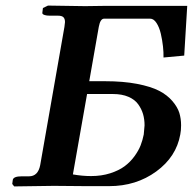

<svg xmlns="http://www.w3.org/2000/svg" viewBox="-20 -667 691 688"><path d="M292 -330.1 241.2 -42Q274.4 -36.1 306.2 -36.1Q343.8 -36.1 375 -46.1Q406.2 -56.2 426.5 -71.3Q446.8 -86.4 461.7 -106.9Q476.6 -127.4 483.9 -146.2Q491.2 -165 495.1 -185.1Q498 -214.4 498 -217.8Q498 -239.3 492.7 -257.8Q487.3 -276.4 475.3 -293.2Q463.4 -310.1 440.2 -320.1Q417 -330.1 384.8 -330.1ZM626 -185.1Q611.8 -105 539.8 -52.5Q467.8 0 371.1 0H288.1L172.9 -1L30.8 1L23.9 -7.8L25.9 -22.9Q28.8 -35.2 58.1 -35.2H84Q116.2 -35.2 124 -75.2L210.9 -570.8Q212.9 -585.4 212.9 -587.9Q212.9 -599.6 207.3 -605.2Q201.7 -610.8 188 -610.8H159.2Q147 -610.8 140.4 -613Q133.8 -615.2 132.6 -617.4Q131.3 -619.6 131.8 -622.1L133.8 -638.2L151.9 -647L285.2 -645Q296.9 -645 321 -645.5Q345.2 -646 357.9 -646H650.9L640.1 -467.8L565.9 -460.9Q566.4 -478.5 564 -501Q561.5 -523.4 556.2 -546.4Q550.8 -569.3 540.8 -584.7Q530.8 -600.1 518.1 -600.1H353Q339.4 -600.1 334 -570.8L299.8 -376H356Q421.4 -376 470.9 -366.5Q520.5 -356.9 549.8 -341.8Q579.1 -326.7 597.7 -304.9Q616.2 -283.2 622.6 -262.5Q628.9 -241.7 628.9 -217.8Q628.9 -199.7 626 -185.1Z"/></svg>

Font: Linux Libertine
Style: Bold Italic
Weight: 700
Italic angle: -11.5°
Designer: Philipp H. Poll
Foundry: Philipp H. Poll
Version: Version 4.0.5